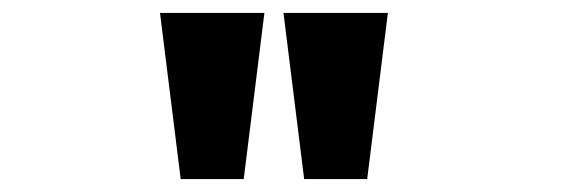

<svg xmlns="http://www.w3.org/2000/svg" viewBox="-20 -777 890 297"><path d="M227.5 -757H389L357 -500H259.5ZM418.5 -757H580L548 -500H450.5Z"/></svg>

Font: League Mono Wide
Style: Bold
Weight: 700
Width: 8
Designer: Tyler Finck
Foundry: The League of Moveable Type / Tyler Finck
Version: Version 2.210